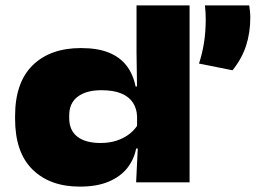

<svg xmlns="http://www.w3.org/2000/svg" viewBox="-20 -677 950 713"><path d="M276 16Q165.5 16 100.8 -47.5Q36 -111 36 -236V-245.5Q36 -370.5 101.2 -434.5Q166.5 -498.5 280.5 -498.5Q343 -498.5 384.5 -481.5Q426 -464.5 450.2 -432.8Q474.5 -401 483.5 -356H541.5L489 -244.5Q488 -274 473.5 -296Q459 -318 430.2 -330Q401.5 -342 356.5 -342Q300.5 -342 268.8 -318.2Q237 -294.5 237 -248.5V-238.5Q237 -193 267.2 -169.5Q297.5 -146 353.5 -146Q386.5 -146 413.8 -155Q441 -164 461.5 -180.2Q482 -196.5 493.5 -217L550.5 -125.5H485.5Q478 -85.5 453 -53.5Q428 -21.5 384.2 -2.8Q340.5 16 276 16ZM485.5 0 492.5 -144 489 -174.5V-319.5V-343.5L487 -480.5V-657H684V0ZM905.5 -657Q907 -648 908.2 -635.8Q909.5 -623.5 909.5 -612Q909.5 -555.5 893.8 -507.2Q878 -459 843.5 -416L719 -441Q731 -477.5 737.5 -517.8Q744 -558 744 -606.5Q744 -619.5 743.2 -631.5Q742.5 -643.5 741 -657Z"/></svg>

Font: Anek Latin Expanded ExtraBold
Style: Regular
Weight: 800
Width: 7
Designer: Yesha Goshar
Foundry: Ek Type
Version: Version 1.003